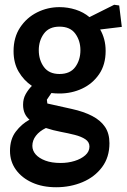

<svg xmlns="http://www.w3.org/2000/svg" viewBox="-20 -517 534 807"><path d="M216 270Q159 270 115.5 250.5Q72 231 47 196.5Q22 162 22 117Q22 68 46.5 36Q71 4 104 -14Q91 -25 84 -40.5Q77 -56 77 -77Q77 -102 88 -121.5Q99 -141 114 -156Q80 -179 58.5 -215.5Q37 -252 37 -302Q37 -360 64.5 -401.5Q92 -443 136 -465Q180 -487 230 -487Q265 -487 298 -476.5Q331 -466 356 -445L460 -497L481 -494L492 -404L401 -393Q412 -374 418 -351.5Q424 -329 424 -303Q424 -245 396.5 -205Q369 -165 325 -144.5Q281 -124 230 -124Q221 -124 212.5 -124.5Q204 -125 196 -126L177 -98L179 -82L282 -59Q332 -48 367.5 -29.5Q403 -11 421.5 16.5Q440 44 440 85Q440 144 409 185.5Q378 227 327 248.5Q276 270 216 270ZM235 168Q266 168 293.5 159.5Q321 151 338.5 135.5Q356 120 356 99Q356 80 339 68.5Q322 57 294.5 50Q267 43 235 37Q203 31 173 21Q146 34 131 53.5Q116 73 116 96Q116 116 130 132Q144 148 170.5 158Q197 168 235 168ZM230 -206Q275 -206 296.5 -235.5Q318 -265 318 -306Q318 -346 296.5 -375.5Q275 -405 230 -405Q186 -405 164.5 -375.5Q143 -346 143 -306Q143 -265 164.5 -235.5Q186 -206 230 -206Z"/></svg>

Font: Kreon Light Medium
Style: Regular
Weight: 500
Version: Version 2.002